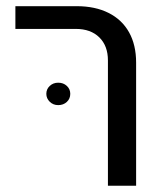

<svg xmlns="http://www.w3.org/2000/svg" viewBox="-20 -595 531 615"><path d="M29.3 0ZM325.7 -401.4Q325.7 -448.2 298.1 -475.3Q270.5 -502.4 222.7 -502.4H29.3V-575.2H225.6Q284.7 -575.2 327.6 -553.7Q370.6 -532.2 393.3 -491.7Q416 -451.2 416 -394.5V0H325.7ZM128.4 -294.4Q128.4 -309.6 139.4 -319.8Q150.4 -330.1 166.5 -330.1Q183.1 -330.1 194.1 -319.8Q205.1 -309.6 205.1 -294.4Q205.1 -278.8 194.1 -268.6Q183.1 -258.3 166.5 -258.3Q150.4 -258.3 139.4 -269Q128.4 -279.8 128.4 -294.4Z"/></svg>

Font: Heebo
Style: Regular
Weight: 400
Designer: Oded Ezer
Foundry: Meir Sadan
Version: Version 2.001; ttfautohint (v1.5.14-ce02) -l 8 -r 50 -G 200 